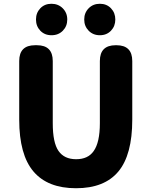

<svg xmlns="http://www.w3.org/2000/svg" viewBox="-20 -985 803 1019"><path d="M82 -350V-661Q82 -745 166 -745H176Q260 -745 260 -661V-331Q260 -228 290.5 -184Q321 -140 384 -140Q447 -140 477 -183Q510 -229 510 -331V-661Q510 -745 594 -745H598Q682 -745 682 -661V-350Q682 -163 608 -74.5Q534 14 383.5 14Q233 14 157.5 -75Q82 -164 82 -350ZM253.5 -798Q217 -798 194 -822Q171 -846 171 -881.5Q171 -917 194 -941Q217 -965 253 -965Q289 -965 313 -941Q337 -917 337 -881.5Q337 -846 313.5 -822Q290 -798 253.5 -798ZM510 -798Q474 -798 450.5 -822Q427 -846 427 -881.5Q427 -917 450.5 -941Q474 -965 510 -965Q546 -965 569 -941Q592 -917 592 -881.5Q592 -846 569 -822Q546 -798 510 -798Z"/></svg>

Font: Resource Han Rounded JP Heavy
Style: Regular
Weight: 900
Designer: Cyano Hao (round all glyphs); Ryoko NISHIZUKA 西塚涼子 (kana, bopomofo & ideographs); Paul D. Hunt (Latin, Greek & Cyrillic)
Foundry: Cyano Hao
Version: 0.990